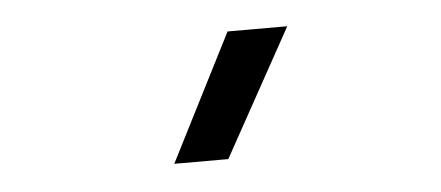

<svg xmlns="http://www.w3.org/2000/svg" viewBox="-29 -842 643 280"><g transform="rotate(-5 293.0 -702.0)"><path d="M216.8 -609.4H295.9L398.4 -794.9H311Z"/></g></svg>

Font: Cascadia Code SemiLight
Style: Regular
Weight: 350
Monospace: yes
Designer: Aaron Bell
Foundry: Saja Typeworks
Version: Version 2404.023